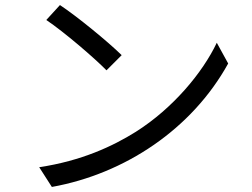

<svg xmlns="http://www.w3.org/2000/svg" viewBox="-20 -721 996 759"><path d="M217 -701 163 -642C233 -595 353 -492 401 -443L461 -503C407 -556 285 -656 217 -701ZM135 -60 185 18C474 -34 739 -211 882 -470L837 -552C781 -434 664 -293 517 -200C426 -143 302 -85 135 -60Z"/></svg>

Font: Kinto Sans
Style: Regular
Weight: 400
Designer: Authors: Ryoko NISHIZUKA  (kana & ideographs); Paul D. Hunt (Latin, Greek & Cyrillic); Wenlong ZHANG  (bopomofo); Sandol
Foundry: Adobe Systems Incorporated, ookami Inc.
Version: Version 0.001